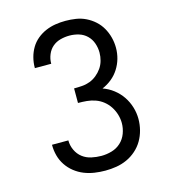

<svg xmlns="http://www.w3.org/2000/svg" viewBox="-111 -832 823 930"><g transform="rotate(-15 300.0 -367.5)"><path d="M303 8Q276 8 249 4Q222 0 197 -10Q172 -20 150.5 -37Q129 -54 114 -76.5Q99 -99 92 -125Q85 -151 85 -178V-180H167V-179Q167 -154 178 -130.5Q189 -107 208.5 -92Q228 -77 253 -71.5Q278 -66 303 -66Q329 -66 355 -73.5Q381 -81 400.5 -99Q420 -117 429.5 -142.5Q439 -168 439 -194Q439 -216 432.5 -237.5Q426 -259 414 -277.5Q402 -296 384.5 -310Q367 -324 346 -331.5Q325 -339 303 -341Q281 -343 259 -343V-416Q279 -416 299.5 -417.5Q320 -419 338.5 -426Q357 -433 373 -446Q389 -459 400.5 -475.5Q412 -492 417.5 -512Q423 -532 423 -552Q423 -576 415 -599Q407 -622 390 -638.5Q373 -655 350 -662Q327 -669 303 -669Q280 -669 257.5 -663Q235 -657 218 -642.5Q201 -628 192 -606Q183 -584 183 -562V-560H101V-563Q101 -588 107.5 -613Q114 -638 127 -660Q140 -682 160 -698.5Q180 -715 203.5 -725Q227 -735 252 -739Q277 -743 303 -743Q329 -743 355 -739Q381 -735 404.5 -723.5Q428 -712 447.5 -694.5Q467 -677 480 -654Q493 -631 499.5 -605.5Q506 -580 506 -554Q506 -526 498.5 -499.5Q491 -473 476 -449.5Q461 -426 439.5 -408.5Q418 -391 392 -380Q421 -370 445.5 -351Q470 -332 487 -307Q504 -282 513 -252.5Q522 -223 522 -193Q522 -165 515 -137.5Q508 -110 494 -86Q480 -62 458.5 -43Q437 -24 411.5 -12.5Q386 -1 358.5 3.5Q331 8 303 8Z"/></g></svg>

Font: Iosevka Plex Etoile
Style: Regular
Weight: 400
Designer: Belleve Invis
Foundry: Belleve Invis
Version: Version 25.1.1; ttfautohint (v1.8.4)